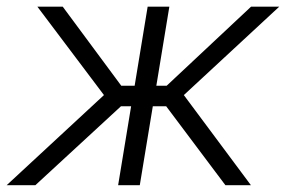

<svg xmlns="http://www.w3.org/2000/svg" viewBox="-44 -542 838 562"><path d="M-24.4 0 260.3 -263.7 65.4 -522.5H139.6L311 -291H350.1L388.2 -522.5H451.7L413.6 -291H443.8L690.9 -522.5H773.4L494.1 -263.7L690.4 0H615.7L442.4 -231H403.3L365.2 0H301.8L339.8 -231H310.1L59.6 0Z"/></svg>

Font: Inter 28pt Light
Style: Italic
Weight: 300
Italic angle: -9.3988°
Designer: Rasmus Andersson
Foundry: rsms
Version: Version 4.001;git-66647c0bb